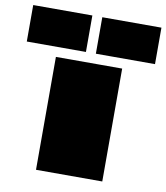

<svg xmlns="http://www.w3.org/2000/svg" viewBox="-193 -807 759 876"><g transform="rotate(10 187.0 -369.0)"><path d="M-110 -569V-738H164V-569ZM210 -569V-738H484V-569ZM33 0V-523H340V0Z"/></g></svg>

Font: Tomorrow Black
Style: Regular
Weight: 900
Designer: Tony de Marco, Monica Rizzolli
Foundry: Just in Type
Version: Version 2.002